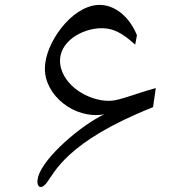

<svg xmlns="http://www.w3.org/2000/svg" viewBox="-20 -827 740 774"><path d="M430 -421C356 -415 250 -466 226 -552C201 -647 297 -707 378 -713C435 -716 472 -695 525 -647L532 -685C504 -755 445 -811 374 -807C265 -800 161 -650 161 -552C159 -443 280 -345 400 -366C310 -324 157 -195 134 -115C123 -76 143 -57 168 -90C199 -128 244 -255 597 -395L608 -472C519 -447 466 -424 430 -421Z"/></svg>

Font: Kawkab Mono Light
Style: Bold
Weight: 400
Monospace: yes
Designer: Abdullah Arif
Foundry: Abdullah Arif
Version: Version 1.000;PS 000.500;hotconv 1.0.88;makeotf.lib2.5.64775